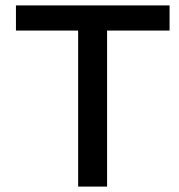

<svg xmlns="http://www.w3.org/2000/svg" viewBox="-20 -690 662 710"><path d="M607 -670H39V-577H269V0H376V-577H607Z"/></svg>

Font: LT Wave Text Medium
Style: Regular
Weight: 500
Designer: Daniel Lyons
Version: Version 2.5 (Glyphs App)